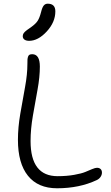

<svg xmlns="http://www.w3.org/2000/svg" viewBox="-20 -989 596 1030"><path d="M136.2 -770Q120.1 -770 111.1 -776.6Q102.1 -783.2 102.1 -794.9Q102.1 -798.3 103 -801.8Q104 -805.2 105 -807.6Q106 -810.1 108.9 -813.2Q111.8 -816.4 113.5 -818.4Q115.2 -820.3 119.9 -824Q124.5 -827.6 127.2 -829.6Q129.9 -831.5 136.2 -835.9Q142.6 -840.3 146 -842.8Q171.9 -861.3 182.1 -877.4Q192.4 -893.6 200.2 -923.8Q206.5 -949.7 214.8 -959.5Q223.1 -969.2 235.8 -969.2Q276.9 -969.2 276.9 -928.2Q276.9 -870.1 230.7 -820.1Q184.6 -770 136.2 -770ZM286.1 21Q184.1 21 130.1 -45.9Q76.2 -112.8 76.2 -238.8Q76.2 -305.2 88.9 -378.9Q101.6 -452.6 114.3 -521.5Q127 -590.3 127 -646Q127 -661.6 127.4 -669.4Q127.9 -677.2 130.4 -684.8Q132.8 -692.4 138.2 -695.3Q143.6 -698.2 152.8 -698.2Q193.8 -698.2 193.8 -631.8Q193.8 -576.2 181.4 -508.3Q168.9 -440.4 156.5 -368.7Q144 -296.9 144 -231.9Q144 -43.9 289.1 -43.9Q337.9 -43.9 377.7 -51Q417.5 -58.1 437.3 -66.4Q457 -74.7 474.1 -81.8Q491.2 -88.9 500 -88.9Q512.7 -88.9 519.8 -82Q526.9 -75.2 526.9 -63Q526.9 -50.8 519.3 -39.8Q511.7 -28.8 499 -22.9Q405.8 21 286.1 21Z"/></svg>

Font: Shantell Sans Bouncy
Style: Regular
Weight: 300
Designer: Stephen Nixon, Anya Danilova, Shantell Martin
Foundry: Arrow Type
Version: Version 1.006;[9816181b4]